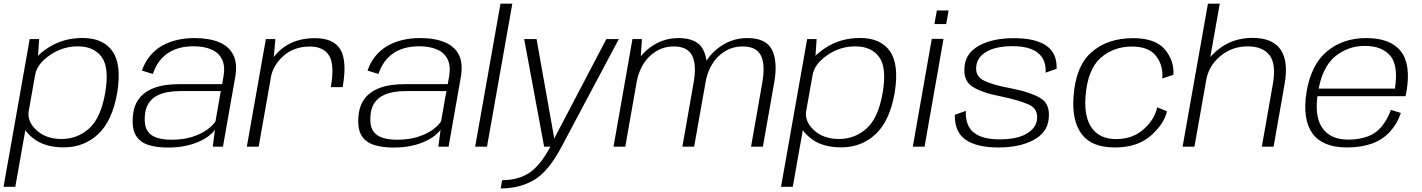

<svg xmlns="http://www.w3.org/2000/svg" viewBox="-56 -805 7806 1054"><path d="M-36.5 220.5H28L151 -473.5L159 -590.5H107ZM293.5 4Q406 4 483.5 -69.2Q561 -142.5 587.5 -296.5Q612.5 -450.5 561.5 -523.5Q510.5 -596.5 397.5 -596.5Q290.5 -596.5 208.5 -543Q126.5 -489.5 118 -439.5L137 -394Q146.5 -452.5 216.5 -501.5Q286.5 -550.5 371 -550.5Q459.5 -550.5 502.2 -492Q545 -433.5 521.5 -296Q498 -158 433.5 -100Q369 -42 281.5 -42Q196 -42 143.5 -91Q91 -140 102 -199L67.5 -152.5Q58 -102.5 122 -49.2Q186 4 293.5 4Z M865.5 5Q921.5 5 965.2 -4.8Q1009 -14.5 1041.5 -30Q1074 -45.5 1094.5 -62.2Q1115 -79 1124 -93L1112 0H1168L1235 -380.5Q1248.5 -455.5 1225 -503Q1201.5 -550.5 1146.8 -573.2Q1092 -596 1011 -596Q960.5 -596 915.5 -585.5Q870.5 -575 833 -553.5Q795.5 -532 767.5 -498.2Q739.5 -464.5 723 -417.5L783 -399Q800.5 -451.5 832.5 -485.2Q864.5 -519 908.2 -535Q952 -551 1005 -551Q1065 -551 1105.5 -533Q1146 -515 1163.5 -477.8Q1181 -440.5 1170.5 -383L1163.5 -343H924.5Q891.5 -343 856.8 -338.5Q822 -334 790.5 -322.5Q759 -311 733.5 -290.8Q708 -270.5 692 -239Q676 -207.5 673 -162.5Q668 -96 690.8 -59.8Q713.5 -23.5 759 -9.2Q804.5 5 865.5 5ZM885 -38Q840 -38 805.5 -48.8Q771 -59.5 753 -87.5Q735 -115.5 739 -168Q742 -210.5 759.5 -237.5Q777 -264.5 804.5 -279Q832 -293.5 864.5 -299.2Q897 -305 929.5 -305H1156L1127 -139.5Q1112 -115 1079.2 -91.8Q1046.5 -68.5 997.8 -53.2Q949 -38 885 -38Z M1760 -326.5H1825Q1850 -468 1813.5 -531.8Q1777 -595.5 1672.5 -595.5Q1564.5 -595.5 1493 -538.8Q1421.5 -482 1408 -403.5L1430.5 -379Q1442.5 -446.5 1500 -498Q1557.5 -549.5 1644.5 -549.5Q1720.5 -549.5 1751 -499.2Q1781.5 -449 1760 -326.5ZM1299 0H1364L1444 -453.5L1455.5 -590.5H1403.5Z M2104 5Q2160 5 2203.8 -4.8Q2247.5 -14.5 2280 -30Q2312.5 -45.5 2333 -62.2Q2353.5 -79 2362.5 -93L2350.5 0H2406.5L2473.5 -380.5Q2487 -455.5 2463.5 -503Q2440 -550.5 2385.2 -573.2Q2330.5 -596 2249.5 -596Q2199 -596 2154 -585.5Q2109 -575 2071.5 -553.5Q2034 -532 2006 -498.2Q1978 -464.5 1961.5 -417.5L2021.5 -399Q2039 -451.5 2071 -485.2Q2103 -519 2146.8 -535Q2190.5 -551 2243.5 -551Q2303.5 -551 2344 -533Q2384.5 -515 2402 -477.8Q2419.5 -440.5 2409 -383L2402 -343H2163Q2130 -343 2095.2 -338.5Q2060.5 -334 2029 -322.5Q1997.5 -311 1972 -290.8Q1946.5 -270.5 1930.5 -239Q1914.5 -207.5 1911.5 -162.5Q1906.5 -96 1929.2 -59.8Q1952 -23.5 1997.5 -9.2Q2043 5 2104 5ZM2123.5 -38Q2078.5 -38 2044 -48.8Q2009.5 -59.5 1991.5 -87.5Q1973.5 -115.5 1977.5 -168Q1980.5 -210.5 1998 -237.5Q2015.5 -264.5 2043 -279Q2070.5 -293.5 2103 -299.2Q2135.5 -305 2168 -305H2394.5L2365.5 -139.5Q2350.5 -115 2317.8 -91.8Q2285 -68.5 2236.2 -53.2Q2187.5 -38 2123.5 -38Z M2552.5 0H2617.5L2756.5 -785H2691.5Z M2931 0H3027L3341 -590.5H3272.5L2987 -45.5H2986.5L2889.5 -590.5H2821.5ZM2692.5 229.5Q2796.5 229.5 2875.8 183Q2955 136.5 3027 0L2966 -0.5Q2908 107 2846.5 145.8Q2785 184.5 2700.5 184Z M3312 0H3376.5L3460 -473.5L3468 -590.5H3416ZM3690 0H3754.5L3817.5 -354.5Q3837 -466.5 3804.8 -531.2Q3772.5 -596 3668 -596Q3572 -596 3496.8 -531.8Q3421.5 -467.5 3403.5 -366.5L3437 -346.5Q3454 -442 3510.2 -496Q3566.5 -550 3643 -550Q3718.5 -550 3743.8 -499.2Q3769 -448.5 3751.5 -350.5ZM4067 0H4132L4194.5 -354.5Q4214 -466.5 4182 -531.2Q4150 -596 4046 -596Q3950 -596 3874.5 -531.2Q3799 -466.5 3781.5 -366.5L3815.5 -346.5Q3832 -442 3888.2 -496Q3944.5 -550 4020.5 -550Q4097 -550 4121.5 -499.2Q4146 -448.5 4128.5 -350.5Z M4231.5 220.5H4296L4419 -473.5L4427 -590.5H4375ZM4561.5 4Q4674 4 4751.5 -69.2Q4829 -142.5 4855.5 -296.5Q4880.5 -450.5 4829.5 -523.5Q4778.5 -596.5 4665.5 -596.5Q4558.5 -596.5 4476.5 -543Q4394.5 -489.5 4386 -439.5L4405 -394Q4414.5 -452.5 4484.5 -501.5Q4554.5 -550.5 4639 -550.5Q4727.5 -550.5 4770.2 -492Q4813 -433.5 4789.5 -296Q4766 -158 4701.5 -100Q4637 -42 4549.5 -42Q4464 -42 4411.5 -91Q4359 -140 4370 -199L4335.5 -152.5Q4326 -102.5 4390 -49.2Q4454 4 4561.5 4Z M4955 0H5019.5L5123.5 -591.5H5059ZM5087 -747.5 5073.5 -673H5138L5151.5 -747.5Z M5423.5 4.5Q5541.5 4.5 5617 -36Q5692.5 -76.5 5700.5 -149.5Q5711 -231 5658.5 -264.5Q5606 -298 5492.5 -320.5Q5396 -338 5346 -362.2Q5296 -386.5 5303.5 -443Q5309 -492 5360.5 -521.8Q5412 -551.5 5503 -551.5Q5596 -551.5 5642 -514.5Q5688 -477.5 5684 -406L5744.5 -427.5Q5747 -514 5687 -554.8Q5627 -595.5 5510.5 -595.5Q5395.5 -595.5 5321.8 -556.2Q5248 -517 5239.5 -444Q5229.5 -364 5281.2 -330Q5333 -296 5437.5 -276Q5539.5 -254.5 5591.8 -231Q5644 -207.5 5636.5 -148Q5631 -101 5578.8 -70.5Q5526.5 -40 5430.5 -40Q5337 -40 5290 -77Q5243 -114 5246 -196.5L5185.5 -174.5Q5184.5 -78 5246.5 -36.8Q5308.5 4.5 5423.5 4.5Z M6064.5 4.5Q6187.5 4.5 6261 -59.8Q6334.5 -124 6350 -194L6296.5 -216Q6283.5 -151 6223 -96.2Q6162.5 -41.5 6071 -41.5Q5981.5 -41.5 5938 -102Q5894.5 -162.5 5903 -274Q5914 -423 5985 -486.2Q6056 -549.5 6158.5 -549.5Q6249.5 -549.5 6290 -497.8Q6330.5 -446 6324.5 -374L6385.5 -394.5Q6390.5 -472 6338.5 -533.8Q6286.5 -595.5 6164 -595.5Q6023.5 -595.5 5935.5 -517.8Q5847.5 -440 5837 -271Q5828 -141.5 5882.2 -68.5Q5936.5 4.5 6064.5 4.5Z M6436 0H6501L6640 -785H6575ZM6871 0H6935.5L6996 -344Q7018 -468.5 6974 -532.8Q6930 -597 6820 -597Q6711 -597 6631.8 -533.5Q6552.5 -470 6539 -394.5L6565 -363Q6579 -444.5 6643.8 -497.5Q6708.5 -550.5 6792.5 -550.5Q6877 -550.5 6914 -500.8Q6951 -451 6931 -341.5Z M7339 4.5 7346.5 -38.5Q7247 -38.5 7203 -103Q7158 -166 7179 -297Q7201 -435.5 7272.5 -494.5Q7343.5 -553 7436.5 -553Q7532.5 -553 7578.5 -496Q7620.5 -442 7601.5 -318.5H7174L7166.5 -277H7659.5Q7662.5 -288 7664.5 -299.5Q7691 -450.5 7634 -523.5Q7577 -596 7444 -596Q7316 -596 7228.5 -523Q7141 -450 7116 -297.5Q7093 -151.5 7148.5 -73Q7204.5 4.5 7339 4.5ZM7346.5 -38.5 7339 4.5Q7415 4.5 7474.5 -16.5Q7533 -37 7574.5 -82Q7615 -126.5 7634 -185L7579.5 -202Q7562.5 -153.5 7531.5 -114Q7500 -74 7452 -56Q7403.5 -38.5 7346.5 -38.5Z"/></svg>

Font: Anybody SemiExpanded Light
Style: Italic
Weight: 300
Width: 6
Italic angle: -10°
Version: Version 1.113;gftools[0.9.25]